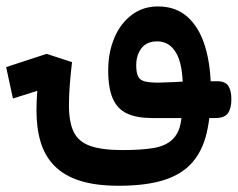

<svg xmlns="http://www.w3.org/2000/svg" viewBox="-103 -370 754 609"><path d="M273.4 219.2Q200.2 219.2 150.1 203.1Q100.1 187 69.8 156.2Q39.6 125.5 26.1 81.3Q12.7 37.1 12.7 -19.5Q12.7 -47.9 14.9 -75.9Q17.1 -104 21 -132.3L48.3 -92.3L-62 -57.6L-83.5 -157.2L44.9 -199.2L125.5 -172.9Q121.1 -136.7 118.4 -101.8Q115.7 -66.9 115.7 -36.6Q115.7 18.1 131.1 49.1Q146.5 80.1 183.6 93Q220.7 106 285.6 106Q343.3 106 381.8 99.9Q420.4 93.8 441.9 74.2Q465.3 53.7 471.2 14.4Q477.1 -24.9 477.1 -86.9Q477.1 -166 455.6 -202.4Q434.1 -238.8 396 -238.8Q362.3 -238.8 345.7 -217Q329.1 -195.3 329.1 -163.1Q329.1 -139.6 335 -127.7Q340.8 -115.7 356.2 -111.8Q371.6 -107.9 399.9 -107.9Q423.8 -108.4 448.2 -109.6Q472.7 -110.8 496.6 -112.3H586.4Q611.3 -112.3 621.1 -97.7Q630.9 -83 630.9 -55.7Q630.9 -25.9 619.9 -10.7Q608.9 4.4 580.1 4.4H379.4Q331.1 4.4 300.3 -9.8Q269.5 -23.9 254.9 -57.1Q240.2 -90.3 240.2 -146.5Q240.2 -204.1 259.8 -250Q279.3 -295.9 314.9 -322.8Q350.6 -349.6 397.9 -349.6Q454.6 -349.6 491.9 -316.2Q529.3 -282.7 547.6 -222.4Q565.9 -162.1 565.9 -82Q565.9 -4.9 552.5 52Q539.1 108.9 506.3 146Q473.6 183.1 416.7 201.2Q359.9 219.2 273.4 219.2Z"/></svg>

Font: Cascadia Code Medium
Style: Regular
Weight: 500
Monospace: yes
Designer: Aaron Bell
Foundry: Saja Typeworks
Version: Version 2407.024